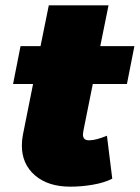

<svg xmlns="http://www.w3.org/2000/svg" viewBox="-20 -690 524 720"><path d="M293 -201Q291 -189 291 -186Q291 -162 317 -164Q339 -164 381 -181L401 -20Q372 -5 329 2.5Q286 10 244 10Q160 10 111 -32.5Q62 -75 62 -144Q62 -166 66 -185L104 -375H29L57 -517H132L163 -670H387L356 -517H484L456 -375H328Z"/></svg>

Font: Gontserrat Black
Style: Italic
Weight: 900
Italic angle: -11.3°
Designer: Julieta Ulanovsky
Foundry: Julieta Ulanovsky
Version: Version 6.001